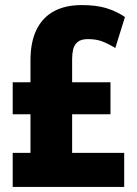

<svg xmlns="http://www.w3.org/2000/svg" viewBox="-20 -736 538 756"><path d="M30 0V-134H100V-286H30V-412H100V-498Q100 -570 123.5 -618.5Q147 -667 192 -691.5Q237 -716 302 -716Q359 -716 398.5 -704Q438 -692 472 -669L434 -547Q404 -565 381 -573.5Q358 -582 326 -582Q299 -582 285.5 -570.5Q272 -559 268 -541.5Q264 -524 264 -504V-412H415V-286H264V-134H469V0Z"/></svg>

Font: Nunito Sans 7pt Condensed Black
Style: Regular
Weight: 900
Width: 3
Designer: Vernon Adams
Foundry: Vernon Adams
Version: Version 3.101;gftools[0.9.27]